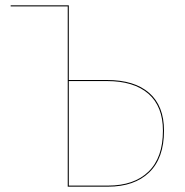

<svg xmlns="http://www.w3.org/2000/svg" viewBox="-20 -700 694 720"><path d="M595 -210Q595 -107 539.5 -53.5Q484 0 385 0H234V-676H20V-680H238V-400H381Q484 -400 539.5 -351.5Q595 -303 595 -210ZM591 -210Q591 -301 536.5 -348.5Q482 -396 381 -396H238V-4H385Q483 -4 537 -56.5Q591 -109 591 -210Z"/></svg>

Font: FiraGO Four
Style: Regular
Weight: 100
Designer: bBox Type
Foundry: bBox Type GmbH
Version: Version 1.001